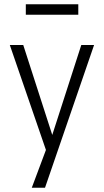

<svg xmlns="http://www.w3.org/2000/svg" viewBox="-20 -700 488 900"><path d="M129 180 205 -23V31L26 -489H89L230 -52H220L361 -489H421L191 180ZM101 -631V-680H347V-631Z"/></svg>

Font: Nunito Sans 10pt Condensed Light
Style: Regular
Weight: 300
Width: 3
Designer: Vernon Adams
Foundry: Vernon Adams
Version: Version 3.101;gftools[0.9.27]